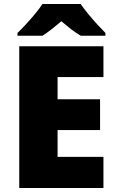

<svg xmlns="http://www.w3.org/2000/svg" viewBox="-20 -947 589 967"><path d="M501 0H77V-714H501V-559H270V-447H484V-292H270V-157H501ZM386 -927Q402 -904 424.5 -876.5Q447 -849 470.5 -823.5Q494 -798 511 -781V-767H387Q361 -782 338 -800Q315 -818 289 -840Q263 -818 241.5 -801Q220 -784 194 -767H68V-781Q87 -799 110.5 -824.5Q134 -850 156.5 -877Q179 -904 194 -927Z"/></svg>

Font: Noto Sans Cherokee Black
Style: Regular
Weight: 900
Designer: Monotype Design Team
Foundry: Monotype Imaging Inc.
Version: Version 2.001; ttfautohint (v1.8.4.7-5d5b)